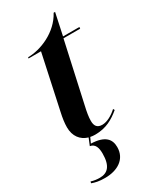

<svg xmlns="http://www.w3.org/2000/svg" viewBox="-229 -735 844 1036"><g transform="rotate(-30 192.5 -216.5)"><path d="M169 10C237 10 283 -17 326 -53L321 -62C293 -36 258 -17 229 -17C197 -17 185 -35 185 -66C185 -91 190 -119 198 -154L280 -526H384L385 -536H283L312 -672H303C253 -578 142 -533 64 -533L62 -526H140L68 -191C60 -155 56 -127 56 -100C56 -45 85 -8 130 5L112 49C144 54 152 83 152 118C152 196 122 224 74 224C59 224 39 222 20 216L18 226C40 234 62 239 99 239C176 239 238 202 238 127C238 79 212 43 124 40L139 7C148 9 158 10 169 10Z"/></g></svg>

Font: Noto Serif Display Condensed
Style: Bold Italic
Weight: 700
Width: 3
Italic angle: -12°
Designer: Monotype Design Team
Foundry: Monotype Imaging Inc.
Version: Version 2.009